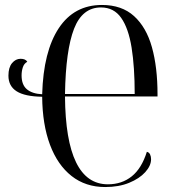

<svg xmlns="http://www.w3.org/2000/svg" viewBox="-20 -744 700 774"><path d="M404 10Q325 10 268.5 -34.5Q212 -79 181.5 -160.5Q151 -242 150 -354Q80 -355 47 -376Q14 -397 14 -439Q14 -472 28.5 -489.5Q43 -507 63 -507Q83 -507 90 -495Q77 -488 72 -472.5Q67 -457 67 -440Q67 -402 88.5 -384Q110 -366 150 -364Q155 -537 217 -630.5Q279 -724 391 -724Q471 -724 520.5 -679Q570 -634 592.5 -553.5Q615 -473 615 -364V-355H242Q245 -1 415 -1Q471 -1 511 -33Q551 -65 572 -132Q581 -130 585 -121.5Q589 -113 589 -102Q589 -76 565.5 -50Q542 -24 500.5 -7Q459 10 404 10ZM523 -365Q523 -474 510.5 -552Q498 -630 468.5 -672Q439 -714 387 -714Q312 -714 278.5 -628Q245 -542 242 -365Z"/></svg>

Font: Noto Serif Display ExtraCondensed
Style: Regular
Weight: 400
Width: 2
Designer: Monotype Design Team
Foundry: Monotype Imaging Inc.
Version: Version 2.009